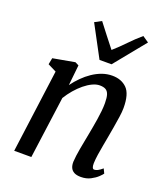

<svg xmlns="http://www.w3.org/2000/svg" viewBox="-151 -933 908 1047"><g transform="rotate(20 303.0 -409.5)"><path d="M208.9 -438.6Q228.2 -465.1 251.7 -488.6Q275.1 -512.1 301.6 -530Q328.2 -547.9 356.7 -558Q385.2 -568 414.9 -568Q468 -568 500 -536.1Q532 -504.3 532 -422.8Q532 -401.6 527.5 -370.6Q523.1 -339.6 517.4 -306.8Q511.8 -274 506.9 -247Q502.5 -222 497 -193Q491.5 -164.1 487.3 -135.8Q483.1 -107.5 482.3 -84.8Q482 -67.9 485.7 -60.1Q489.4 -52.4 495.9 -52.4Q505.4 -52.4 516.5 -58Q527.6 -63.6 542.9 -76.8L555.3 -50.9Q551.7 -44.8 536.2 -29.9Q520.7 -15.1 496.4 -2.5Q472.2 10 440.8 10Q416.4 10 401.7 2.1Q387 -5.9 380.6 -20.4Q374.2 -35 374.9 -55.3Q375.6 -70.5 378.3 -90.5Q380.9 -110.4 385 -132.7Q389.1 -155.1 393.4 -177.7Q397.8 -200.3 401.6 -220.6Q405.5 -241.7 410 -266Q414.6 -290.3 418.5 -316Q422.5 -341.7 425.1 -366.6Q427.7 -391.6 427.6 -413.8Q427.4 -445.6 421.6 -463Q415.7 -480.4 402.9 -487.6Q390 -494.8 368.3 -494.8Q348.5 -494.8 325.9 -484Q303.3 -473.3 280.6 -454.7Q257.9 -436 237 -411.7Q216.1 -387.3 199.6 -360.3L150.7 0H51.3L115.7 -483L66.2 -507.7L73.5 -545.2L200.2 -568L221.3 -557.4ZM319 -624.8 220.9 -808.1 259.9 -829Q284.9 -796.5 310.3 -763.7Q335.7 -730.9 361.8 -698.1Q398.8 -730.9 430 -763.7Q461.3 -796.5 499 -829L535 -804.5L388.8 -624.8Z"/></g></svg>

Font: Merriweather Light
Style: Italic
Weight: 300
Italic angle: -7.8°
Designer: Eben Sorkin
Foundry: Eben Sorkin
Version: Version 2.101